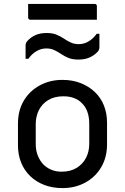

<svg xmlns="http://www.w3.org/2000/svg" viewBox="-20 -952 640 983"><path d="M300 -543Q351 -543 393 -526.5Q435 -510 465.5 -481Q496 -452 512 -412Q528 -372 528 -324V-213Q528 -147 498.5 -96.5Q469 -46 417 -17.5Q365 11 300 11Q249 11 207 -5Q165 -21 134.5 -50.5Q104 -80 88 -120Q72 -160 72 -208V-319Q72 -386 101.5 -436Q131 -486 183 -514.5Q235 -543 300 -543ZM305 -459Q259 -459 227.5 -440Q196 -421 179.5 -389Q163 -357 163 -316V-215Q163 -182 173.5 -155.5Q184 -129 202 -110Q219 -93 242.5 -83Q266 -73 295 -73Q341 -73 372.5 -92.5Q404 -112 420.5 -144Q437 -176 437 -216V-317Q437 -352 427.5 -379Q418 -406 399 -424Q383 -441 359 -450Q335 -459 305 -459ZM383 -726Q410 -726 433.5 -740Q457 -754 475 -779H489Q489 -768 489 -756Q489 -744 489 -733Q489 -722 489 -713Q489 -706 487.5 -700Q486 -694 480 -687Q462 -668 438 -657.5Q414 -647 381 -647Q351 -647 330.5 -655.5Q310 -664 293 -675.5Q276 -687 258 -695.5Q240 -704 217 -704Q190 -704 166.5 -690Q143 -676 125 -651H111Q111 -662 111 -674Q111 -686 111 -697.5Q111 -709 111 -717Q111 -724 112.5 -729.5Q114 -735 120 -742Q138 -762 162 -772.5Q186 -783 219 -783Q249 -783 269.5 -774.5Q290 -766 307 -754.5Q324 -743 342 -734.5Q360 -726 383 -726ZM124 -932H465Q470 -932 473 -929Q476 -926 476 -921Q476 -909 476 -897.5Q476 -886 476 -875Q476 -864 476 -851H135Q132 -851 129.5 -852.5Q127 -854 125.5 -856.5Q124 -859 124 -862Q124 -875 124 -886Q124 -897 124 -908.5Q124 -920 124 -932Z"/></svg>

Font: Rec Mono Linear
Style: Regular
Weight: 400
Monospace: yes
Version: Version 1.085; ttfautohint (v1.8.4.7-5d5b)